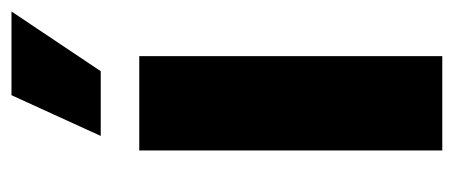

<svg xmlns="http://www.w3.org/2000/svg" viewBox="-249 -545 794 336"><g transform="rotate(-90 148.0 -377.0)"><path d="M52.7 -530.3H217.8V0H52.7ZM149.4 -753.9H295.9L191.4 -597.7H78.1Z"/></g></svg>

Font: Pretendard GOV ExtraBold
Style: Regular
Weight: 800
Designer: Base glyphs from Inter by Rasmus Andersson; Hangeul glyphs from Noto Sans CJK(Source Han Sans) by Jang Soo-young and Kan
Foundry: Kil Hyung-jin
Version: Version 1.309